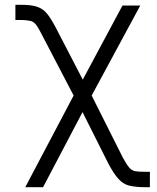

<svg xmlns="http://www.w3.org/2000/svg" viewBox="-20 -571 653 798"><path d="M130 -468Q120 -481 107 -484Q89 -488 67 -488H44V-551H67Q109 -551 131 -544Q157 -536 174 -516Q191 -496 213 -454L324 -240L489 -548H563L361 -174L491 85Q507 114 516 124Q524 135 539 140Q554 143 579 143H603V207H579Q545 207 515 200Q490 193 472 172Q457 157 433 114L323 -105L159 207H85L286 -174L155 -425Q140 -455 130 -468Z"/></svg>

Font: Sinter Normal
Style: Regular
Weight: 350
Foundry: Adobe & rsms
Version: Version 1.000